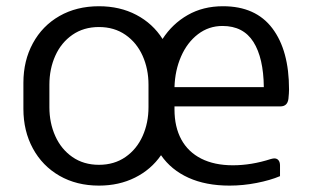

<svg xmlns="http://www.w3.org/2000/svg" viewBox="-20 -578 997 613"><path d="M902.8 -292.5Q902.8 -281.2 900.9 -262.7Q897.9 -238.3 875 -238.3H822.3H537.1V-228.5Q537.1 -172.9 558.8 -132.8Q580.6 -92.8 622.6 -71.5Q664.6 -50.3 723.6 -50.3Q782.7 -50.3 844.7 -70.3Q852.5 -72.3 855.5 -72.3Q864.3 -72.3 869.1 -66.4Q874 -60.5 874 -49.8V-15.6Q842.8 -2.4 799.3 6.1Q755.9 14.6 712.9 14.6Q637.2 14.6 581.8 -10.5Q526.4 -35.6 494.1 -82.5Q462.4 -36.6 411.1 -11Q359.9 14.6 295.9 14.6Q224.6 14.6 169.9 -16.8Q115.2 -48.3 85 -104Q54.7 -159.7 54.7 -230.5V-313.5Q54.7 -384.3 85 -439.9Q115.2 -495.6 169.9 -526.9Q224.6 -558.1 295.9 -558.1Q362.8 -558.1 415.3 -530.5Q467.8 -502.9 499 -453.6Q530.3 -502 579.3 -530Q628.4 -558.1 691.9 -558.1Q796.4 -558.1 849.6 -487.5Q902.8 -417 902.8 -292.5ZM537.1 -299.8H822.3Q821.3 -393.1 789.1 -444.1Q756.8 -495.1 690.4 -495.1Q646.5 -495.1 612.1 -468.8Q577.6 -442.4 558.1 -397.7Q538.6 -353 537.1 -299.8ZM454.1 -235.8V-307.6Q454.1 -357.9 435.3 -399.9Q416.5 -441.9 380.6 -466.8Q344.7 -491.7 295.9 -491.7Q247.1 -491.7 211.2 -466.8Q175.3 -441.9 156.5 -399.9Q137.7 -357.9 137.7 -307.6V-235.8Q137.7 -185.5 156.5 -143.6Q175.3 -101.6 211.2 -76.7Q247.1 -51.8 295.9 -51.8Q344.7 -51.8 380.6 -76.7Q416.5 -101.6 435.3 -143.6Q454.1 -185.5 454.1 -235.8Z"/></svg>

Font: Lycee Sans
Style: Regular
Weight: 400
Designer: Justin Alvin
Foundry: Alkove Design
Version: Version 1.030